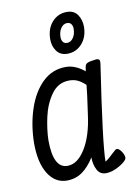

<svg xmlns="http://www.w3.org/2000/svg" viewBox="-79 -724 560 786"><g transform="rotate(-10 201.0 -331.0)"><path d="M387 -42Q387 -34 372.5 -22.5Q358 -11 337.5 -2Q317 7 298 7Q273 7 261.5 -15.5Q250 -38 250 -67Q226 -29 198.5 -10Q171 9 134 9Q86 8 57.5 -38Q29 -84 29 -165Q30 -240 51.5 -305.5Q73 -371 113.5 -410.5Q154 -450 211 -450Q250 -450 289 -418V-421Q291 -441 295.5 -446.5Q300 -452 313 -455Q337 -459 339 -459Q349 -459 352 -454Q355 -449 353 -437Q304 -112 304 -40Q319 -49 340 -70Q353 -83 358 -83Q367 -83 377 -68.5Q387 -54 387 -42ZM282 -363Q266 -378 250.5 -385.5Q235 -393 215 -393Q169 -393 141 -354Q113 -315 101.5 -263Q90 -211 89 -167Q89 -50 148 -50Q190 -50 222.5 -102.5Q255 -155 266 -240Q280 -336 282 -363ZM168 -572Q168 -616 192.5 -643.5Q217 -671 254 -671Q284 -671 298.5 -649.5Q313 -628 313 -600Q313 -557 288.5 -529.5Q264 -502 228 -502Q198 -502 183 -523Q168 -544 168 -572ZM234 -546Q249 -546 259.5 -561Q270 -576 270 -599Q270 -610 264.5 -618Q259 -626 247 -626Q232 -626 221.5 -611Q211 -596 211 -573Q211 -562 216.5 -554Q222 -546 234 -546Z"/></g></svg>

Font: Farsan
Style: Regular
Weight: 400
Version: Version 1.001g;PS 1.001;hotconv 1.0.86;makeotf.lib2.5.63406 